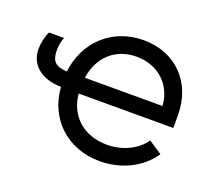

<svg xmlns="http://www.w3.org/2000/svg" viewBox="-95 -656 897 793"><g transform="rotate(20 353.0 -260.0)"><path d="M33 -422C22 -401 15 -369 15 -344C15 -274 70 -229 156 -228C165 -92 267 6 410 6C502 6 588 -34 637 -107L578 -146C549 -102 487 -68 416 -68C313 -68 243 -131 234 -227H650V-283C650 -427 553 -526 412 -526C275 -526 173 -432 157 -296C106 -298 88 -317 88 -365C88 -387 92 -405 99 -422ZM236 -297C249 -392 315 -452 408 -452C502 -452 571 -389 577 -297Z"/></g></svg>

Font: Fixel Display Regular
Style: Regular
Weight: 400
Designer: AlfaBravo + MacPaw
Foundry: Kyrylo Tkachov, Marchela Mozhyna, Serhii Makarenko, Maria Weinstein, Zakhar Kryvoshyya
Version: Version 1.211